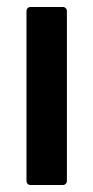

<svg xmlns="http://www.w3.org/2000/svg" viewBox="-20 -531 268 551"><path d="M160 0C167 0 172 -5 172 -12V-499C172 -506 167 -511 160 -511H68C61 -511 56 -506 56 -499V-12C56 -5 61 0 68 0Z"/></svg>

Font: Barlow SemiBold Numbers
Style: Regular
Weight: 600
Designer: Jeremy Tribby
Foundry: Tribby Type
Version: Version 1.408